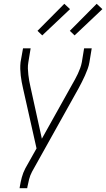

<svg xmlns="http://www.w3.org/2000/svg" viewBox="-20 -784 558 1009"><path d="M83 205 84 198Q88 173 94.5 148.5Q101 124 113 101L172 -4L101 -320Q97 -337 94 -353.5Q91 -370 89 -387Q87 -404 86.5 -421.5Q86 -439 88 -457L101 -530H141L129 -457Q126 -440 126.5 -423.5Q127 -407 129 -391Q131 -375 133.5 -359.5Q136 -344 140 -328L200 -55L358 -338Q366 -352 374 -366.5Q382 -381 389 -396Q396 -411 401.5 -426Q407 -441 410 -457L422 -530H462L450 -457Q447 -439 440.5 -421.5Q434 -404 426.5 -387Q419 -370 410.5 -353.5Q402 -337 393 -320L148 119Q138 138 133 158Q128 178 124 198L123 205ZM372 -598 347 -622 488 -764 518 -736ZM202 -598 177 -622 318 -764 348 -736Z"/></svg>

Font: Iosevka Curly XLtObl
Style: Regular
Weight: 200
Italic angle: -9°
Monospace: yes
Designer: Belleve Invis
Foundry: Belleve Invis
Version: Version 11.1.0; ttfautohint (v1.8.3)